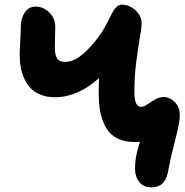

<svg xmlns="http://www.w3.org/2000/svg" viewBox="-20 -640 791 819"><path d="M627 159.2Q592.8 159.2 575 137.5Q557.1 115.7 556.2 85.9Q554.2 32.7 577.1 -35.2Q570.3 -34.2 553.2 -34.2Q510.7 -34.2 480.5 -49.6Q450.2 -64.9 433.1 -94Q416 -123 408.4 -160.2Q400.9 -197.3 400.9 -246.1Q400.9 -271 402.8 -307.1Q312 -225.1 213.9 -225.1Q180.2 -225.1 153.8 -235.8Q127.4 -246.6 110.8 -263.7Q94.2 -280.8 83.5 -304.7Q72.8 -328.6 68.4 -352.8Q64 -377 64 -403.8Q64 -420.4 66.4 -463.6Q68.8 -506.8 68.8 -526.9Q68.8 -561.5 85.7 -586.7Q102.5 -611.8 131.8 -611.8Q164.6 -611.8 190.2 -586.9Q215.8 -562 215.8 -522.9Q215.8 -513.7 214.8 -483.6Q213.9 -453.6 213.9 -437Q213.9 -406.7 223.1 -391.4Q232.4 -376 257.8 -376Q296.9 -376 338.9 -414.1Q380.9 -452.1 413.1 -501Q424.8 -519 438 -544.4Q451.2 -569.8 458.3 -584.2Q465.3 -598.6 476.1 -609.4Q486.8 -620.1 499 -620.1Q531.2 -620.1 557.6 -596.4Q584 -572.8 584 -539.1Q584 -520.5 576.2 -477.5Q568.4 -434.6 560.8 -373Q553.2 -311.5 553.2 -248Q553.2 -184.1 582 -184.1Q593.3 -184.1 608.4 -194.6Q623.5 -205.1 641.6 -215.6Q659.7 -226.1 678.2 -226.1Q703.6 -226.1 725.3 -204.8Q747.1 -183.6 747.1 -146Q747.1 -120.1 726.6 -39.8Q706.1 40.5 699.2 79.1Q689 159.2 627 159.2Z"/></svg>

Font: Shantell Sans Irregular Bouncy
Style: Bold
Weight: 700
Designer: Stephen Nixon, Anya Danilova, Shantell Martin
Foundry: Arrow Type
Version: Version 1.006;[9816181b4]